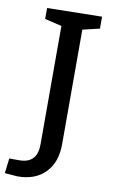

<svg xmlns="http://www.w3.org/2000/svg" viewBox="-114 -750 567 949"><g transform="rotate(10 169.5 -275.0)"><path d="M44 -695 319 -700V-640L234 -620V-45Q234 46 183.5 98Q133 150 44 150L-20 145L-11 70H39Q129 70 129 -25V-620L44 -640Z"/></g></svg>

Font: Bitter
Style: Regular
Weight: 400
Designer: Sol Matas
Foundry: Sol Matas
Version: Version 1.001